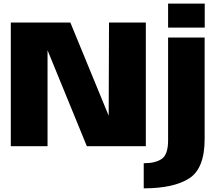

<svg xmlns="http://www.w3.org/2000/svg" viewBox="-20 -798 1198 1048"><path d="M39 0H239.5V-582.5H215.5L454 0H776V-675H575L573 -95H602.5L364 -675H39ZM764.5 230Q927.5 230 1012.2 176Q1097 122 1097 -39V-593H897.5V-31.5Q897.5 45.5 863 69.2Q828.5 93 764.5 93ZM897.5 -778.5V-647.5H1097.5V-778.5Z"/></svg>

Font: Anybody UltraCondensed Thin ExtraBold
Style: Regular
Weight: 800
Version: Version 1.111